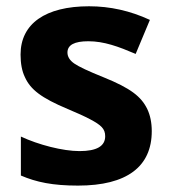

<svg xmlns="http://www.w3.org/2000/svg" viewBox="-20 -576 537 606"><path d="M459 -162.1C459 -189 454.1 -212.4 444.8 -231.9C425.8 -271 392.6 -297.4 307.1 -332C259.3 -351.1 228.5 -365.7 214.4 -375.5C200.2 -385.3 192.9 -397 192.9 -410.2C192.9 -434.1 214.8 -445.8 258.8 -445.8C308.1 -445.8 353.5 -429.2 408.2 -405.8L453.1 -513.2C391.1 -542 327.1 -556.2 261.2 -556.2C123 -556.2 44.9 -501 44.9 -403.8C44.9 -375.5 49.3 -351.6 58.6 -332.5C76.2 -293.5 109.9 -267.1 193.8 -231.9C223.1 -219.7 246.6 -209 264.2 -199.7C299.3 -181.2 312 -169.4 312 -146C312 -114.7 285.2 -99.1 231 -99.1C178.2 -99.1 101.1 -119.1 45.9 -145V-22C94.7 -1 146.5 9.8 226.1 9.8C380.9 9.8 459 -50.3 459 -162.1Z"/></svg>

Font: Open Sans bold
Style: Bold
Weight: 700
Foundry: Ascender Corporation
Version: Version 1.100;PS 001.100;hotconv 1.0.88;makeotf.lib2.5.64775